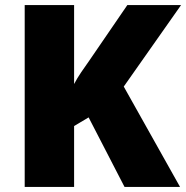

<svg xmlns="http://www.w3.org/2000/svg" viewBox="-20 -734 731 754"><path d="M687 0H469L328 -273L271 -239V0H77V-714H271V-404Q283 -427 299 -450.5Q315 -474 330 -495L480 -714H691L466 -394Z"/></svg>

Font: Noto Sans Myanmar Black
Style: Regular
Weight: 900
Designer: Monotype Design Team
Foundry: Monotype Imaging Inc.
Version: Version 2.107; ttfautohint (v1.8.4.7-5d5b)